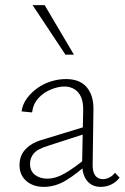

<svg xmlns="http://www.w3.org/2000/svg" viewBox="-20 -724 486 748"><path d="M372 4Q338 4 318.5 -20.5Q299 -45 300 -92L304 -291Q305 -325 296 -345.5Q287 -366 270 -376.5Q253 -387 231 -387Q207 -387 178.5 -375.5Q150 -364 129.5 -341.5Q109 -319 105 -286L64 -290Q68 -318 85 -341Q102 -364 126 -381Q150 -398 179 -407Q208 -416 237 -416Q291 -416 318 -384Q345 -352 344 -297L341 -85Q340 -56 350.5 -41Q361 -26 381 -26Q393 -26 406 -32.5Q419 -39 428 -51L446 -32Q433 -15 414 -5.5Q395 4 372 4ZM151 4Q109 4 82.5 -19Q56 -42 56 -81Q56 -104 65.5 -123Q75 -142 96.5 -157.5Q118 -173 156 -183L323 -234L328 -208L167 -156Q125 -143 111 -125.5Q97 -108 97 -87Q97 -57 116.5 -42.5Q136 -28 164 -28Q197 -28 234 -49.5Q271 -71 314 -107L325 -89Q283 -50 240 -23Q197 4 151 4ZM235 -511 107 -704H154L268 -511Z"/></svg>

Font: Ysabeau Office ExtraLight
Style: Regular
Weight: 250
Designer: Christian Thalmann (Catharsis Fonts)
Version: Version 2.001;gftools[0.9.30]; featfreeze: tnum,lnum,ss02